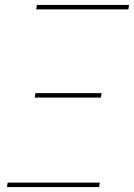

<svg xmlns="http://www.w3.org/2000/svg" viewBox="-20 -755 541 775"><path d="M126 -717 129 -735H501L498 -717ZM120 -361 123 -379H390L387 -361ZM8 0 11 -18H383L380 0Z"/></svg>

Font: Iosevka Curly Thin
Style: Italic
Weight: 100
Italic angle: -9°
Monospace: yes
Designer: Belleve Invis
Foundry: Belleve Invis
Version: Version 22.1.2; ttfautohint (v1.8.4)